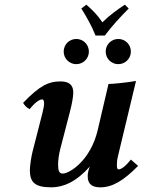

<svg xmlns="http://www.w3.org/2000/svg" viewBox="-20 -793 612 823"><path d="M429.4 -640.6C460.6 -682.9 496.6 -720.7 531.8 -756.7L515 -772.9C479 -748.6 451.8 -729.7 419 -697.3C395.8 -731.5 377.4 -748.6 350.2 -772.9L328.6 -756.7C350.2 -721.6 373.4 -682 389.4 -640.6ZM433 -572C433 -542 457 -518 487 -518C517 -518 541 -542 541 -572C541 -602 517 -626 487 -626C457 -626 433 -602 433 -572ZM253 -572C253 -542 277 -518 307 -518C337 -518 361 -542 361 -572C361 -602 337 -626 307 -626C277 -626 253 -602 253 -572ZM280 -315C287.8 -345.1 294 -378 294 -395C294 -413 291 -444 239 -444C187 -444 148.5 -424.5 79 -352C86 -340.3 94.7 -331.3 107 -325C129 -353 149 -367 161 -367C165 -367 169 -362 169 -351C169 -342 166.9 -328 162 -309L119 -141C114.6 -123.8 108 -82 108 -64C108 -12 129 10 200 10C252 10 307 -14 365 -79C356 -57 356 -43 356 -39C356 -21 359 10 410 10C462 10 510 -19 572 -82L541 -109C520 -82 500 -67 489 -67C484 -67 481 -71 481 -83C481 -92 481 -106 486 -125L563 -446C531 -440 464 -433 445 -433L399 -236C368.5 -105.1 278 -49 249 -49C233 -49 229 -62 229 -88C229 -104 232.3 -131.2 238 -153Z"/></svg>

Font: Linux Libertine O
Style: Bold Italic
Weight: 700
Italic angle: -11.5°
Designer: Philipp H. Poll
Foundry: Philipp H. Poll
Version: Version 4.1.0